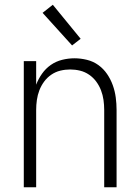

<svg xmlns="http://www.w3.org/2000/svg" viewBox="-20 -787 590 807"><path d="M80 0V-530H132V-431Q141 -455 156.5 -477Q172 -499 193.5 -514Q215 -529 241 -535.5Q267 -542 293 -542Q319 -542 345.5 -535.5Q372 -529 393.5 -513.5Q415 -498 430 -476Q445 -454 454 -429Q463 -404 466.5 -377.5Q470 -351 470 -325V0H418V-325Q418 -346 415 -367Q412 -388 404.5 -407.5Q397 -427 384.5 -444Q372 -461 354.5 -473Q337 -485 316.5 -490Q296 -495 275 -495Q254 -495 233.5 -490Q213 -485 195.5 -473Q178 -461 165.5 -444Q153 -427 145.5 -407.5Q138 -388 135 -367Q132 -346 132 -325V0ZM283 -596 159 -733 202 -767 319 -624Z"/></svg>

Font: Lode Dark Term
Style: Regular
Weight: 400
Monospace: yes
Designer: Belleve Invis
Foundry: Belleve Invis
Version: Version 29.2.0